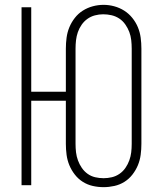

<svg xmlns="http://www.w3.org/2000/svg" viewBox="-20 -765 665 793"><path d="M408 8Q385 8 363 3Q341 -2 322 -14Q303 -26 289 -44Q275 -62 266.5 -82.5Q258 -103 255 -125.5Q252 -148 252 -171V-349H109V0H69V-735H109V-386H252V-564Q252 -587 255 -609.5Q258 -632 266.5 -652.5Q275 -673 289 -691Q303 -709 322 -721Q341 -733 363 -739Q385 -745 408 -745Q430 -745 452 -739Q474 -733 493 -721Q512 -709 526.5 -691Q541 -673 549.5 -652.5Q558 -632 561 -609.5Q564 -587 564 -564V-171Q564 -148 561 -125.5Q558 -103 549.5 -82.5Q541 -62 527 -44Q513 -26 494 -14Q475 -2 452.5 3Q430 8 408 8ZM408 -29Q425 -29 442 -33Q459 -37 473.5 -47Q488 -57 498 -71.5Q508 -86 514 -102.5Q520 -119 522 -136Q524 -153 524 -171V-564Q524 -582 522 -599.5Q520 -617 514 -633Q508 -649 497.5 -664Q487 -679 472.5 -688.5Q458 -698 441 -702Q424 -706 406 -706Q389 -706 372 -701.5Q355 -697 341 -687Q327 -677 317 -662.5Q307 -648 301.5 -632Q296 -616 294 -599Q292 -582 292 -564V-171Q292 -153 294 -136Q296 -119 302 -102.5Q308 -86 318 -71.5Q328 -57 342 -47Q356 -37 373 -33Q390 -29 408 -29Z"/></svg>

Font: Zed Sans Extralight
Style: Regular
Weight: 200
Designer: Belleve Invis
Foundry: Belleve Invis
Version: Version 1.0.0; ttfautohint (v1.8.4)